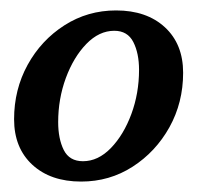

<svg xmlns="http://www.w3.org/2000/svg" viewBox="-20 -821 388 368"><path d="M7 -592.5Q7 -649.5 33 -696.8Q59 -744 103.5 -772.5Q148 -801 202.5 -801Q261 -801 296 -768.8Q331 -736.5 331 -681.5Q331 -624.5 304.8 -577.2Q278.5 -530 234.2 -501.5Q190 -473 135.5 -473Q77 -473 42 -505.2Q7 -537.5 7 -592.5ZM91.5 -587Q91.5 -555 102.2 -533.5Q113 -512 139 -512Q168 -512 192.5 -537.2Q217 -562.5 231.8 -602.5Q246.5 -642.5 246.5 -687Q246.5 -719 235.5 -740.5Q224.5 -762 199 -762Q170 -762 145.5 -736.8Q121 -711.5 106.2 -671.5Q91.5 -631.5 91.5 -587Z"/></svg>

Font: Besley* Condensed Semi
Style: Italic
Weight: 600
Width: 3
Italic angle: -13°
Designer: Owen Earl
Foundry: indestructible type*
Version: Version 3.000; ttfautohint (v1.8.3)